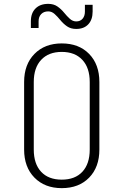

<svg xmlns="http://www.w3.org/2000/svg" viewBox="-20 -965 640 995"><path d="M300 10Q212 10 158.5 -44.5Q105 -99 105 -190V-540Q105 -631 158.5 -685.5Q212 -740 300 -740Q389 -740 442 -685.5Q495 -631 495 -540V-190Q495 -99 442 -44.5Q389 10 300 10ZM300 -34Q369 -34 407 -75Q445 -116 445 -190V-540Q445 -614 406.5 -655Q368 -696 300 -696Q232 -696 193.5 -655Q155 -614 155 -540V-190Q155 -116 193 -75Q231 -34 300 -34ZM375 -815Q347 -815 327.5 -828.5Q308 -842 293 -860.5Q278 -879 263 -892.5Q248 -906 230 -906Q207 -906 193.5 -892Q180 -878 180 -855V-820H140V-855Q140 -897 164 -921Q188 -945 230 -945Q258 -945 277.5 -931.5Q297 -918 312 -899.5Q327 -881 342 -867.5Q357 -854 375 -854Q396 -854 408 -868Q420 -882 420 -905V-940H460V-905Q460 -863 437.5 -839Q415 -815 375 -815Z"/></svg>

Font: JetBrains Mono NL Thin
Style: Regular
Weight: 100
Monospace: yes
Designer: Philipp Nurullin, Konstantin Bulenkov
Foundry: JetBrains
Version: Version 2.305; ttfautohint (v1.8.4.7-5d5b)